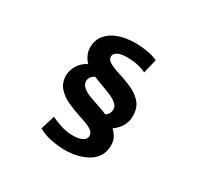

<svg xmlns="http://www.w3.org/2000/svg" viewBox="-179 -1007 1358 1312"><g transform="rotate(30 500.0 -350.5)"><path d="M684 -644Q658 -657 620.5 -666Q583 -675 532 -675Q483 -675 458 -661Q433 -647 433 -624Q433 -600 461 -583.5Q489 -567 549 -548Q611 -529 660.5 -504.5Q710 -480 738.5 -442.5Q767 -405 767 -345Q767 -299 745 -264Q723 -229 688 -204Q704 -192 721 -164.5Q738 -137 738 -98Q738 -46 714 -10Q690 26 651 47Q612 68 568 77.5Q524 87 483 87Q432 87 373.5 76.5Q315 66 268 38L302 -73Q328 -59 377 -42.5Q426 -26 479 -26Q523 -26 550.5 -40Q578 -54 578 -81Q578 -107 549.5 -125Q521 -143 459 -162Q399 -181 347.5 -205Q296 -229 264 -266.5Q232 -304 232 -361Q232 -399 255.5 -439Q279 -479 325 -502Q308 -517 293.5 -546Q279 -575 279 -608Q279 -667 312.5 -707Q346 -747 403.5 -767.5Q461 -788 532 -788Q581 -788 626 -780.5Q671 -773 711 -755ZM370 -394Q370 -343 466 -310Q505 -296 541.5 -284Q578 -272 597 -262Q611 -270 620 -285.5Q629 -301 629 -318Q629 -345 605.5 -364Q582 -383 547 -397.5Q512 -412 474.5 -425Q437 -438 409 -451Q393 -443 381.5 -428.5Q370 -414 370 -394Z"/></g></svg>

Font: Source Han Sans CN Heavy
Style: Regular
Weight: 900
Designer: Ryoko NISHIZUKA 西塚涼子 (kana, bopomofo & ideographs); Paul D. Hunt (Latin, Greek & Cyrillic); Sandoll Communications 산돌커뮤니
Foundry: Adobe
Version: Version 2.000;hotconv 1.0.107;makeotfexe 2.5.65593